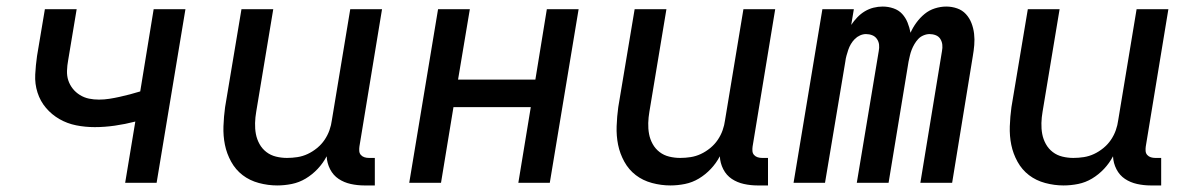

<svg xmlns="http://www.w3.org/2000/svg" viewBox="-20 -558 3640 586"><path d="M362 0 393 -187Q362 -179 330.5 -174.5Q299 -170 269 -170Q240 -170 212.5 -175.5Q185 -181 161.5 -194.5Q138 -208 120.5 -228.5Q103 -249 94.5 -275.5Q86 -302 87.5 -330.5Q89 -359 93 -387L117 -530H214L188 -374Q185 -358 184.5 -342Q184 -326 188.5 -312.5Q193 -299 202 -287.5Q211 -276 224 -268Q237 -260 251.5 -257Q266 -254 282 -254Q298 -254 314 -256.5Q330 -259 345.5 -262.5Q361 -266 376.5 -270Q392 -274 408 -279L449 -530H546L458 0Z M826 8Q798 8 770 0.5Q742 -7 720.5 -23.5Q699 -40 685.5 -64.5Q672 -89 666.5 -116Q661 -143 662 -172.5Q663 -202 667 -231L717 -530H814L762 -217Q759 -200 758.5 -182.5Q758 -165 761 -149Q764 -133 772 -118.5Q780 -104 793 -94Q806 -84 822.5 -80Q839 -76 856 -76Q872 -76 888 -78.5Q904 -81 919 -88Q934 -95 947.5 -106Q961 -117 970.5 -131Q980 -145 985.5 -160.5Q991 -176 993 -192L1049 -530H1146L1077 -111Q1076 -104 1076.5 -97Q1077 -90 1081.5 -85Q1086 -80 1092.5 -78Q1099 -76 1106 -76H1124V8H1092Q1071 8 1050.5 3.5Q1030 -1 1013.5 -12Q997 -23 987.5 -41.5Q978 -60 977 -81Q966 -60 949.5 -42.5Q933 -25 913 -13Q893 -1 870.5 3.5Q848 8 826 8Z M1229 0 1317 -530H1414L1378 -315H1614L1649 -530H1746L1658 0H1562L1600 -231H1364L1326 0Z M2026 8Q1998 8 1970 0.5Q1942 -7 1920.5 -23.5Q1899 -40 1885.5 -64.5Q1872 -89 1866.5 -116Q1861 -143 1862 -172.5Q1863 -202 1867 -231L1917 -530H2014L1962 -217Q1959 -200 1958.5 -182.5Q1958 -165 1961 -149Q1964 -133 1972 -118.5Q1980 -104 1993 -94Q2006 -84 2022.5 -80Q2039 -76 2056 -76Q2072 -76 2088 -78.5Q2104 -81 2119 -88Q2134 -95 2147.5 -106Q2161 -117 2170.5 -131Q2180 -145 2185.5 -160.5Q2191 -176 2193 -192L2249 -530H2346L2277 -111Q2276 -104 2276.5 -97Q2277 -90 2281.5 -85Q2286 -80 2292.5 -78Q2299 -76 2306 -76H2324V8H2292Q2271 8 2250.5 3.5Q2230 -1 2213.5 -12Q2197 -23 2187.5 -41.5Q2178 -60 2177 -81Q2166 -60 2149.5 -42.5Q2133 -25 2113 -13Q2093 -1 2070.5 3.5Q2048 8 2026 8Z M2402 0 2490 -530H2586L2578 -482Q2586 -494 2596.5 -505Q2607 -516 2619.5 -523.5Q2632 -531 2646 -534.5Q2660 -538 2674 -538Q2674 -538 2674 -538Q2674 -538 2674 -538Q2691 -538 2707 -532.5Q2723 -527 2733.5 -515.5Q2744 -504 2750 -489Q2756 -474 2759 -458Q2766 -474 2777 -489Q2788 -504 2802 -515.5Q2816 -527 2833.5 -532.5Q2851 -538 2868 -538Q2868 -538 2868 -538Q2868 -538 2868 -538Q2885 -538 2901 -532.5Q2917 -527 2928 -515Q2939 -503 2945 -487.5Q2951 -472 2953 -455Q2955 -438 2953.5 -420.5Q2952 -403 2949 -386L2886 0H2789L2855 -402Q2857 -412 2856 -421.5Q2855 -431 2850 -439Q2845 -447 2836 -450.5Q2827 -454 2817 -454Q2808 -454 2798.5 -450Q2789 -446 2782.5 -439Q2776 -432 2771 -423.5Q2766 -415 2762.5 -406Q2759 -397 2757 -388Q2755 -379 2753 -370L2692 0H2595L2662 -402Q2664 -412 2663 -421.5Q2662 -431 2656.5 -439Q2651 -447 2642 -450.5Q2633 -454 2623 -454Q2614 -454 2605 -450Q2596 -446 2589 -439Q2582 -432 2577 -423.5Q2572 -415 2569 -406Q2566 -397 2563.5 -388Q2561 -379 2560 -370L2498 0Z M3226 8Q3198 8 3170 0.5Q3142 -7 3120.5 -23.5Q3099 -40 3085.5 -64.5Q3072 -89 3066.5 -116Q3061 -143 3062 -172.5Q3063 -202 3067 -231L3117 -530H3214L3162 -217Q3159 -200 3158.5 -182.5Q3158 -165 3161 -149Q3164 -133 3172 -118.5Q3180 -104 3193 -94Q3206 -84 3222.5 -80Q3239 -76 3256 -76Q3272 -76 3288 -78.5Q3304 -81 3319 -88Q3334 -95 3347.5 -106Q3361 -117 3370.5 -131Q3380 -145 3385.5 -160.5Q3391 -176 3393 -192L3449 -530H3546L3477 -111Q3476 -104 3476.5 -97Q3477 -90 3481.5 -85Q3486 -80 3492.5 -78Q3499 -76 3506 -76H3524V8H3492Q3471 8 3450.5 3.5Q3430 -1 3413.5 -12Q3397 -23 3387.5 -41.5Q3378 -60 3377 -81Q3366 -60 3349.5 -42.5Q3333 -25 3313 -13Q3293 -1 3270.5 3.5Q3248 8 3226 8Z"/></svg>

Font: Iosevka Curly Medium Extended
Style: Italic
Weight: 500
Width: 7
Italic angle: -9°
Monospace: yes
Designer: Belleve Invis
Foundry: Belleve Invis
Version: Version 11.1.0; ttfautohint (v1.8.3)